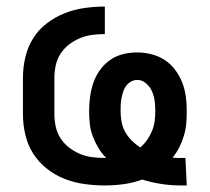

<svg xmlns="http://www.w3.org/2000/svg" viewBox="-20 -558 640 586"><path d="M532 8Q502 8 472.5 3.5Q443 -1 414 -10Q387 0 358 4Q329 8 300 8H299Q299 8 299 8Q299 8 299 8Q268 8 236.5 3.5Q205 -1 176 -12.5Q147 -24 122 -44Q97 -64 80.5 -90.5Q64 -117 57 -148Q50 -179 50 -210V-320Q50 -351 57 -382Q64 -413 80.5 -440Q97 -467 122.5 -486.5Q148 -506 177 -517.5Q206 -529 237.5 -533.5Q269 -538 300 -538V-454Q281 -454 261.5 -451.5Q242 -449 224 -441.5Q206 -434 190.5 -422Q175 -410 164.5 -393.5Q154 -377 150 -358Q146 -339 146 -320V-210Q146 -191 150 -172Q154 -153 164.5 -136.5Q175 -120 190.5 -108Q206 -96 223.5 -88.5Q241 -81 260.5 -78.5Q280 -76 299 -76Q300 -76 301.5 -76Q303 -76 304 -76Q290 -90 280 -107Q270 -124 263 -142.5Q256 -161 254 -180.5Q252 -200 252 -220Q252 -241 255 -263Q258 -285 265 -305.5Q272 -326 285 -344Q298 -362 315.5 -374.5Q333 -387 354.5 -392.5Q376 -398 398 -398Q420 -398 442 -392.5Q464 -387 482.5 -375Q501 -363 514.5 -345Q528 -327 536 -306.5Q544 -286 547 -264Q550 -242 550 -220Q550 -201 548.5 -182Q547 -163 541.5 -144.5Q536 -126 527.5 -109Q519 -92 507 -77Q514 -76 520.5 -76Q527 -76 534 -76Q537 -76 540 -76Q543 -76 546 -76L550 8Q546 8 541.5 8Q537 8 532 8ZM408 -108Q420 -118 429 -131Q438 -144 444 -158.5Q450 -173 452 -188.5Q454 -204 454 -220Q454 -235 452 -250Q450 -265 444 -279Q438 -293 426 -303.5Q414 -314 399 -314Q389 -314 380 -309Q371 -304 365 -296Q359 -288 356 -278.5Q353 -269 351 -259Q349 -249 348.5 -239.5Q348 -230 348 -220Q348 -203 351 -186.5Q354 -170 362 -155.5Q370 -141 382 -129Q394 -117 408 -108Z"/></svg>

Font: Iosevka Slab Medium Extended
Style: Regular
Weight: 500
Width: 7
Monospace: yes
Designer: Belleve Invis
Foundry: Belleve Invis
Version: Version 11.1.1; ttfautohint (v1.8.3)